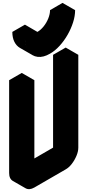

<svg xmlns="http://www.w3.org/2000/svg" viewBox="-20 -1253 603 1324"><path d="M433 -85 217 40Q182 60 156 45Q130 30 130 -10V-650L217 -700V-60L433 -185V-825L520 -875V-235Q520 -209 507.5 -179Q495 -149 475.5 -123.5Q456 -98 433 -85ZM325 -883Q279 -856 239.5 -861Q200 -866 176 -898Q152 -930 152 -983L238 -1033Q238 -993 264 -978Q290 -963 325 -983Q348 -996 367.5 -1021Q387 -1046 399 -1076Q411 -1106 411 -1133L498 -1183Q498 -1143 484 -1099Q470 -1055 446 -1013Q422 -971 390.5 -936.5Q359 -902 325 -883ZM520 -875 433 -825 346 -875 433 -925ZM433 -825V-185L346 -235V-875ZM433 -185 217 -60 130 -110 346 -235ZM498 -1183 411 -1133 325 -1183 411 -1233ZM217 -700 130 -650 43 -700 130 -750ZM130 -650V-10Q130 30 156 45L69 -5Q43 -20 43 -60V-700ZM411 -1133Q411 -1106 399 -1076Q387 -1046 367.5 -1021Q348 -996 325 -983Q290 -963 264 -978L178 -1028Q204 -1013 238 -1033Q261 -1046 281 -1071Q301 -1096 313 -1126Q325 -1156 325 -1183ZM152 -983Q152 -943 166 -915Q180 -887 204 -873L117 -923Q93 -937 79 -965Q65 -993 65 -1033ZM238 -1033 152 -983 65 -1033 152 -1083Z"/></svg>

Font: Nabla
Style: Regular
Weight: 400
Designer: Arthur Reinders Folmer
Foundry: Typearture
Version: Version 1.002